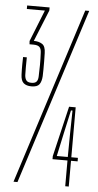

<svg xmlns="http://www.w3.org/2000/svg" viewBox="-56 -835 444 869"><g transform="rotate(5 166.0 -400.0)"><path d="M82.5 -437Q59.5 -437 47 -447.8Q34.5 -458.5 33.5 -486Q33 -499.5 32.8 -510.2Q32.5 -521 32.8 -533.8Q33 -546.5 33.5 -566H50.5Q50 -542 50 -521.8Q50 -501.5 50.5 -485Q51.5 -470 58 -461.5Q64.5 -453 81.5 -453Q97.5 -453 104.2 -460.8Q111 -468.5 111.5 -485Q112.5 -511.5 112.8 -537.5Q113 -563.5 111.5 -592Q111 -610 103 -618Q95 -626 75.5 -626H57.5L56.5 -641L113.5 -784H31.5V-800H133.5V-786L75.5 -643Q98 -643 113.5 -633.2Q129 -623.5 129.5 -592Q130 -575 130.2 -555.2Q130.5 -535.5 130.2 -517.2Q130 -499 129.5 -487Q128 -463 118.5 -450Q109 -437 82.5 -437ZM39.5 0 295.5 -800H313.5L57.5 0ZM290.5 -360V-133H320.5V-117H290.5V0H274.5V-117H206.5V-131L260.5 -360ZM274.5 -133 275.5 -235 277.5 -344H270.5L246.5 -235L224.5 -133Z"/></g></svg>

Font: Big Shoulders Display SC Thin
Style: Regular
Weight: 100
Designer: Patric King
Foundry: XO Type Co
Version: Version 2.002